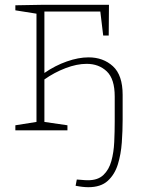

<svg xmlns="http://www.w3.org/2000/svg" viewBox="-20 -543 599 800"><path d="M348 237Q337 237 323.5 235.5Q310 234 295 231L300 205Q306 205 320 206.5Q334 208 347 208Q388 208 411 186Q434 164 444 128Q454 92 456 48.5Q458 5 458 -36V-141Q458 -214 425 -245.5Q392 -277 341 -277Q300 -277 253 -259Q206 -241 165 -212V-35L261 -21V0H44V-21L132 -35V-486L44 -500V-521L157 -523H434L433 -395H410L398 -495H165V-239Q210 -270 258.5 -287Q307 -304 349 -304Q410 -304 450.5 -267Q491 -230 491 -148V-44Q491 2 487.5 51Q484 100 471 142Q458 184 429 210.5Q400 237 348 237Z"/></svg>

Font: Bitter ExtraLight
Style: Regular
Weight: 200
Designer: Sol Matas, and Bitter project Authors
Foundry: Sol Matas
Version: Version 2.001